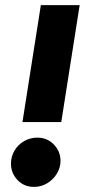

<svg xmlns="http://www.w3.org/2000/svg" viewBox="-20 -720 332 752"><path d="M68 -242 140 -700H292L220 -242ZM113 12Q74 12 48.5 -15Q23 -42 23 -79Q23 -107 37 -130.5Q51 -154 75 -167.5Q99 -181 126 -181Q165 -181 191 -154Q217 -127 217 -90Q217 -63 202.5 -39.5Q188 -16 164.5 -2Q141 12 113 12Z"/></svg>

Font: MuseoModerno
Style: Bold Italic
Weight: 700
Italic angle: -9°
Designer: Pablo Cosgaya, Héctor Gatti, Marcela Romero, and the Authors of The MuseoModerno Project.
Foundry: Omnibus-Type Team
Version: Version 1.003